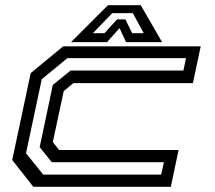

<svg xmlns="http://www.w3.org/2000/svg" viewBox="-20 -718 826 738"><path d="M108 0 27 -103 98 -437 223 -540H751.5L721.5 -398.5H262L225 -368L183 -172L207 -141.5H666.5L636.5 0ZM146 -47H599.5L610 -94.5H179L132.5 -152.5L183 -391.5L251.5 -447H685L695 -494.5H239L140.5 -413.5L80 -129ZM395 -698H521L603 -556H464.5L439.5 -610L391.5 -556H253ZM411.5 -667.5 337 -590.5H381.5L430 -643.5H462L488 -590.5H532.5L490.5 -667.5Z"/></svg>

Font: Tourney Expanded Medium
Style: Italic
Weight: 500
Width: 7
Italic angle: -12°
Designer: Tyler Finck
Foundry: Etcetera Type Co
Version: Version 1.010; ttfautohint (v1.8.3)